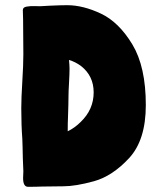

<svg xmlns="http://www.w3.org/2000/svg" viewBox="-20 -720 617 740"><path d="M542 -315Q542 -180 477.5 -110.5Q413 -41 342 -21.5Q271 -2 224 -2L142 -1Q120 0 88 0Q69 0 69 -34L70 -60L68 -110L67 -155L66 -185Q62 -237 62 -303Q62 -342 66 -406Q70 -470 70 -511L69 -645Q68 -661 68 -681Q68 -692 82.5 -694.5Q97 -697 113 -696.5Q129 -696 135 -696L171 -698Q213 -700 239 -700Q300 -700 369 -667.5Q438 -635 490 -549Q542 -463 542 -315ZM291 -250Q341 -298 341 -364Q341 -427 293 -465Q272 -481 246 -489Q248 -467 248 -455Q248 -436 246 -400Q244 -366 244 -350Q244 -324 242 -266Q241 -249 241 -214Q268 -227 291 -250Z"/></svg>

Font: Barrio
Style: Regular
Weight: 400
Designer: Pablo Cosgaya & Sergio Jimenez
Foundry: Pablo Cosgaya & Sergio Jimenez
Version: Version 1.005